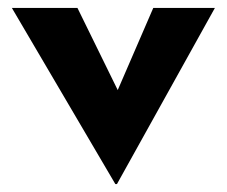

<svg xmlns="http://www.w3.org/2000/svg" viewBox="-20 -457 574 486"><path d="M272 9 10 -437H176L278 -229L368 -437H524L276 9Z"/></svg>

Font: Reem Kufi Ink
Style: Bold
Weight: 700
Designer: Khaled Hosny
Version: Version 1.002